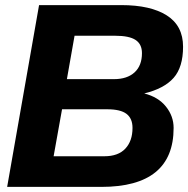

<svg xmlns="http://www.w3.org/2000/svg" viewBox="-20 -732 737 752"><path d="M660 -231Q660 0 377 0H8L133 -712H455Q570 -712 633.5 -671.5Q697 -631 697 -549Q697 -469 660 -427Q623 -385 545 -366Q600 -352 630 -314.5Q660 -277 660 -231ZM499 -231Q499 -268 475.5 -286Q452 -304 400 -304H223L190 -120H389Q443 -120 471 -150Q499 -180 499 -231ZM536 -524Q536 -559 511 -575.5Q486 -592 431 -592H272L242 -422H426Q478 -422 507 -448.5Q536 -475 536 -524Z"/></svg>

Font: Creato Display ExtraBold
Style: Italic
Weight: 800
Italic angle: -10°
Version: Version 1.000